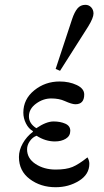

<svg xmlns="http://www.w3.org/2000/svg" viewBox="-20 -782 436 807"><path d="M213.9 -492.2 283.2 -702.1Q293 -731.4 305.7 -746.6Q318.4 -761.7 338.9 -761.7Q353.5 -761.7 363.3 -751.2Q373 -740.7 373 -725.1Q373 -707 350.6 -670.4L232.4 -484.4ZM59.6 -122.1Q59.6 -150.9 75.7 -179.4Q91.8 -208 118.2 -228V-231Q100.1 -241.2 89.1 -263.2Q78.1 -285.2 78.1 -308.6Q78.1 -365.2 124 -402.3Q169.9 -439.5 230.5 -439.5Q271 -439.5 302.5 -424.6Q334 -409.7 334 -384.8Q334 -343.8 296.9 -343.8Q282.2 -343.8 252 -357.4Q228.5 -368.2 195.3 -368.2Q161.1 -368.2 131.3 -346.2Q101.6 -324.2 101.6 -293Q101.6 -262.7 132.8 -243.2Q174.3 -271.5 205.1 -271.5Q233.4 -271.5 254.4 -262.2Q275.4 -252.9 275.4 -232.4Q275.4 -210.4 256.6 -199Q237.8 -187.5 210.9 -187.5Q170.9 -187.5 133.8 -211.4Q117.2 -205.6 105.5 -189Q93.8 -172.4 93.8 -154.3Q93.8 -116.2 129.4 -92.8Q165 -69.3 213.9 -69.3Q258.3 -69.3 284.7 -80.3Q311 -91.3 347.7 -120.6Q355.5 -107.4 355.5 -93.8Q355.5 -48.8 312 -22Q268.6 4.9 213.9 4.9Q150.9 4.9 105.2 -29.3Q59.6 -63.5 59.6 -122.1Z"/></svg>

Font: Theano Didot
Style: Regular
Weight: 400
Designer: Alexey Kryukov
Version: Version 2.0